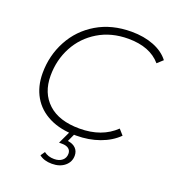

<svg xmlns="http://www.w3.org/2000/svg" viewBox="-161 -828 1056 1169"><g transform="rotate(20 367.0 -244.0)"><path d="M67 -283Q67 -397 119 -494Q171 -591 267 -648Q363 -705 491 -705Q572 -705 635.5 -680Q699 -655 734 -609L698 -576Q628 -658 487 -658Q377 -658 293 -607.5Q209 -557 163.5 -472Q118 -387 118 -285Q118 -173 189 -107.5Q260 -42 393 -42Q537 -42 624 -126L655 -91Q609 -45 539.5 -20Q470 5 389 5Q287 5 214.5 -31Q142 -67 104.5 -132Q67 -197 67 -283ZM226 192 245 164Q272 185 311 185Q344 185 363.5 168.5Q383 152 383 125Q383 104 368 92.5Q353 81 325 81H306L347 -6H380L353 53Q386 57 404.5 75.5Q423 94 423 123Q423 164 391 190.5Q359 217 308 217Q257 217 226 192Z"/></g></svg>

Font: Montserrat Alternates Light
Style: Italic
Weight: 300
Italic angle: -11.3°
Designer: Julieta Ulanovsky
Foundry: Julieta Ulanovsky
Version: Version 7.200